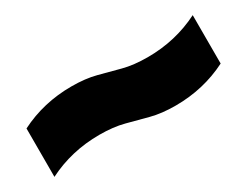

<svg xmlns="http://www.w3.org/2000/svg" viewBox="-35 -622 691 536"><g transform="rotate(-30 310.0 -354.0)"><path d="M30 -411Q107 -450 197 -450Q242 -450 276 -441Q310 -432 344 -423Q378 -414 423 -414Q513 -414 590 -453V-297Q513 -258 423 -258Q378 -258 344 -267Q310 -276 276 -285Q242 -294 197 -294Q107 -294 30 -255Z"/></g></svg>

Font: Unbounded ExtraBold
Style: Regular
Weight: 800
Designer: Luke Prowse, Jean-Baptiste Morizot, Fátima Lázaro, Florian Runge
Foundry: NaN
Version: Version 1.701;gftools[0.9.28.dev5+ged2979d]